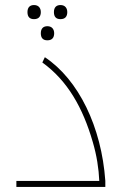

<svg xmlns="http://www.w3.org/2000/svg" viewBox="-20 -742 483 762"><path d="M220 -722C204 -722 194 -713 194 -694C194 -675 203 -666 220 -666C239 -666 247 -677 247 -694C247 -710 238 -722 220 -722ZM115 -722C99 -722 89 -713 89 -694C89 -675 98 -666 115 -666C134 -666 142 -677 142 -694C142 -710 133 -722 115 -722ZM168 -638C152 -638 142 -629 142 -610C142 -591 151 -582 168 -582C187 -582 195 -593 195 -610C195 -626 186 -638 168 -638ZM45 -24V0H398V-24C383 -238 292 -426 158 -515L148 -494C248 -422 309 -314 348 -179C364 -125 372 -72 374 -24Z"/></svg>

Font: Noto Kufi Arabic Thin
Style: Regular
Weight: 100
Designer: Monotype Design Team, David Williams, Khaled Hosny
Foundry: Google LLC
Version: Version 2.109